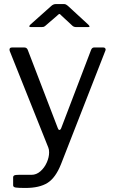

<svg xmlns="http://www.w3.org/2000/svg" viewBox="-20 -765 570 950"><path d="M106 165Q71 165 58 163Q45 161 45 152V113Q45 106 50.5 103Q56 100 73 100H136Q160 100 180 82.5Q200 65 211.5 39Q223 13 223 -11Q223 -26 219 -35L28 -513Q27 -515 27 -519Q27 -530 39 -530H101Q112 -530 117 -519L266 -131Q269 -122 274 -122Q280 -122 284 -134L431 -519Q436 -530 445 -530H492Q498 -530 501 -525.5Q504 -521 502 -516L282 47Q255 115 215 140Q175 165 106 165ZM285 -687Q283 -689 279.5 -692.5Q276 -696 274 -696Q271 -696 262 -687L204 -637Q199 -633 195.5 -632Q192 -631 186 -631H132Q125 -631 125 -635Q125 -638 130 -643L232 -734Q243 -745 257 -745H296Q303 -745 307.5 -742Q312 -739 316 -736L417 -643Q423 -637 423 -634Q423 -631 416 -631H357Q346 -631 339 -637Z"/></svg>

Font: Libre Franklin
Style: Regular
Weight: 400
Designer: Pablo Impallari, Rodrigo Fuenzalida
Foundry: Impallari Type
Version: Version 1.001; ttfautohint (v1.4.1)